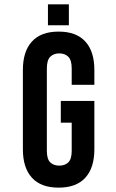

<svg xmlns="http://www.w3.org/2000/svg" viewBox="-20 -853 533 881"><path d="M259 -390H413V-168Q413 -83 371.5 -37.5Q330 8 249 8Q168 8 126.5 -37.5Q85 -83 85 -168V-532Q85 -617 126.5 -662.5Q168 -708 249 -708Q330 -708 371.5 -662.5Q413 -617 413 -532V-464H309V-539Q309 -577 293.5 -592.5Q278 -608 252 -608Q226 -608 210.5 -592.5Q195 -577 195 -539V-161Q195 -123 210.5 -108Q226 -93 252 -93Q278 -93 293.5 -108Q309 -123 309 -161V-290H259ZM296 -833V-737H200V-833Z"/></svg>

Font: Bebas Neue Bold
Style: Regular
Weight: 700
Designer: Ryoichi Tsunekawa & LGV (GE)
Foundry: Free Software Foundation, Inc.
Version: Version 1.003 August 13, 2016